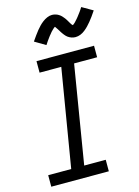

<svg xmlns="http://www.w3.org/2000/svg" viewBox="-141 -1051 818 1128"><g transform="rotate(-15 267.5 -487.0)"><path d="M26 0V-70H166L265 -665H133V-735H483V-665H343L245 -70H376V0ZM214 -811 148 -850Q160 -867 170.5 -882Q181 -897 191 -909Q201 -921 210.5 -931Q220 -941 233 -951Q246 -961 261 -967.5Q276 -974 291 -974Q297 -974 302.5 -973Q308 -972 313 -970.5Q318 -969 322.5 -967Q327 -965 331.5 -962Q336 -959 340 -956Q344 -953 347 -949.5Q350 -946 354 -941.5Q358 -937 361 -933Q364 -929 366.5 -925Q369 -921 371.5 -917Q374 -913 377 -907.5Q380 -902 383 -897.5Q386 -893 388 -890Q390 -887 394 -884Q397 -886 400.5 -888.5Q404 -891 408.5 -895.5Q413 -900 414.5 -902Q416 -904 418.5 -906.5Q421 -909 423.5 -912Q426 -915 429 -918.5Q432 -922 435 -926Q438 -930 441 -934Q444 -938 447.5 -942.5Q451 -947 454.5 -952Q458 -957 461.5 -962.5Q465 -968 469 -974L535 -936Q523 -918 512.5 -903.5Q502 -889 492 -877Q482 -865 472.5 -855Q463 -845 450 -834.5Q437 -824 422 -818Q407 -812 392 -812Q386 -812 379.5 -813Q373 -814 367.5 -816Q362 -818 356 -821Q350 -824 345.5 -827.5Q341 -831 337 -835Q333 -839 329 -844Q325 -849 321.5 -854Q318 -859 315 -863.5Q312 -868 309 -873.5Q306 -879 302 -884.5Q298 -890 295.5 -894Q293 -898 290 -902Q286 -900 283 -897.5Q280 -895 275 -890Q270 -885 268.5 -883.5Q267 -882 264.5 -879.5Q262 -877 259.5 -873.5Q257 -870 254 -866.5Q251 -863 248 -859.5Q245 -856 242 -851.5Q239 -847 235.5 -842.5Q232 -838 228.5 -833Q225 -828 221.5 -822.5Q218 -817 214 -811Z"/></g></svg>

Font: Iosevka Curly Oblique
Style: Regular
Weight: 400
Italic angle: -9°
Monospace: yes
Designer: Belleve Invis
Foundry: Belleve Invis
Version: Version 11.1.0; ttfautohint (v1.8.3)